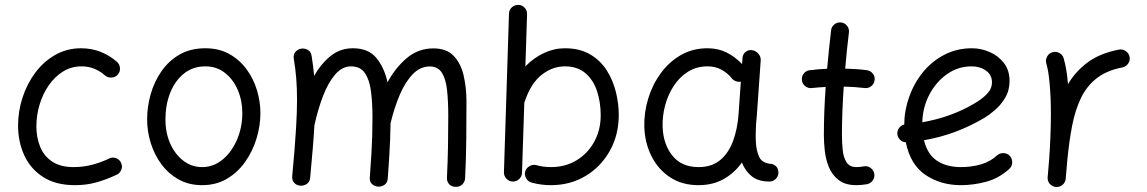

<svg xmlns="http://www.w3.org/2000/svg" viewBox="-20 -721 4646 778"><path d="M457.5 -418.9Q447.8 -407.7 432.4 -406.7Q417 -405.8 405.8 -415Q385.3 -433.1 361.8 -442.6Q338.4 -452.1 310.5 -452.1Q269 -452.1 235.4 -431.2Q201.7 -410.2 177.5 -375.2Q153.3 -340.3 140.4 -297.1Q127.4 -253.9 127.4 -209Q127.4 -164.1 142.6 -126.5Q157.7 -88.9 191.2 -66.4Q224.6 -43.9 278.3 -43.9Q318.8 -43.9 356.4 -54.2Q394 -64.5 426.3 -80.6Q440.4 -85.4 454.1 -78.4Q467.8 -71.3 472.2 -57.1Q477.1 -43 470 -29.5Q462.9 -16.1 448.7 -11.2Q409.2 7.3 369.4 18.3Q329.6 29.3 283.7 29.3Q206.1 29.3 154.8 -3.7Q103.5 -36.6 78.4 -91.6Q53.2 -146.5 53.2 -212.4Q53.2 -270 71.3 -325.7Q89.4 -381.3 123 -426.5Q156.7 -471.7 203.9 -498.5Q251 -525.4 308.6 -525.4Q351.1 -525.4 387.5 -511Q423.8 -496.6 453.6 -470.7Q464.8 -460.9 466.1 -445.6Q467.3 -430.2 457.5 -418.9Z M812 -525.4Q867.7 -525.4 909.4 -502Q951.2 -478.5 979.2 -440.2Q1007.3 -401.9 1021.2 -355.5Q1035.2 -309.1 1035.2 -262.7Q1035.2 -211.4 1019.5 -159.9Q1003.9 -108.4 973.9 -65.7Q943.8 -22.9 899.9 3.2Q856 29.3 798.8 29.3Q746.1 29.3 704.8 6.6Q663.6 -16.1 635 -54.2Q606.4 -92.3 591.3 -139.9Q576.2 -187.5 576.2 -237.3Q576.2 -288.6 590.6 -339.4Q605 -390.1 634.3 -432.4Q663.6 -474.6 707.8 -500Q752 -525.4 812 -525.4ZM812 -452.1Q761.7 -452.1 725.3 -422.9Q689 -393.6 669.7 -345Q650.4 -296.4 650.4 -237.3Q650.4 -182.6 669.9 -138.9Q689.5 -95.2 723.1 -69.6Q756.8 -43.9 798.8 -43.9Q845.2 -43.9 882.1 -74.5Q918.9 -105 940.4 -155Q961.9 -205.1 961.9 -262.7Q961.9 -313.5 943.4 -356.7Q924.8 -399.9 891.1 -426Q857.4 -452.1 812 -452.1Z M1164.1 -7.3Q1169.4 -63 1173.1 -109.4Q1176.8 -155.8 1179.2 -195.3Q1179.2 -199.2 1179.7 -203.6Q1183.6 -267.1 1183.6 -315.9Q1183.6 -363.3 1180.4 -403.1Q1177.2 -442.9 1170.4 -482.9Q1168 -500 1176.8 -510.3Q1185.5 -520.5 1197.8 -523.4Q1211.9 -526.4 1225.8 -519.8Q1239.7 -513.2 1242.7 -494.6Q1249.5 -452.6 1252.9 -413.6Q1281.2 -463.4 1320.1 -494.4Q1358.9 -525.4 1409.7 -525.4Q1472.7 -525.4 1504.9 -486.3Q1537.1 -447.3 1550.3 -387.7Q1583 -447.8 1629.2 -486.3Q1675.3 -524.9 1736.3 -524.9Q1790 -524.9 1818.8 -494.1Q1847.7 -463.4 1858.9 -414.3Q1870.1 -365.2 1870.1 -310.5Q1870.1 -234.4 1869.4 -157.7Q1868.7 -81.1 1864.7 0.5Q1864.3 14.6 1854.2 25.4Q1844.2 36.1 1827.1 36.1Q1809.6 36.1 1800 25.4Q1790.5 14.6 1791 0Q1794.4 -69.8 1795.4 -130.4Q1796.4 -190.9 1796.4 -251.5Q1796.4 -310.5 1791.5 -355.7Q1786.6 -400.9 1770.5 -426.3Q1754.4 -451.7 1721.2 -451.7Q1683.1 -451.7 1652.8 -420.7Q1622.6 -389.6 1600.1 -337.4Q1577.6 -285.2 1562.5 -221.2Q1562 -185.5 1560.8 -155Q1559.6 -124.5 1557.4 -88.1Q1555.2 -51.8 1551.3 2.4Q1549.8 20 1537.8 28.1Q1525.9 36.1 1511.7 35.2Q1498 34.2 1487.5 24.9Q1477.1 15.6 1478.5 -2.4Q1482.9 -61.5 1485.1 -99.6Q1487.3 -137.7 1488.3 -170.7Q1489.3 -203.6 1489.3 -245.6Q1489.3 -304.7 1483.2 -351.3Q1477.1 -397.9 1458.5 -425Q1439.9 -452.1 1402.3 -452.1Q1366.7 -452.1 1338.4 -419.4Q1310.1 -386.7 1289.1 -332.3Q1268.1 -277.8 1253.9 -212.9Q1251.5 -168.5 1247.1 -116.2Q1242.7 -64 1236.8 -0.5Q1234.9 17.1 1222.4 24.9Q1210 32.7 1195.8 31.2Q1182.6 30.3 1172.6 20.3Q1162.6 10.3 1164.1 -7.3Z M2080.6 -701.2Q2095.7 -700.7 2106 -689.7Q2116.2 -678.7 2115.7 -663.6L2108.9 -452.1Q2142.6 -486.8 2184.1 -506.1Q2225.6 -525.4 2268.6 -525.4Q2330.1 -525.4 2372.3 -500Q2414.6 -474.6 2439.7 -434.1Q2464.8 -393.6 2476.1 -346.4Q2487.3 -299.3 2487.3 -255.9Q2487.3 -174.8 2451.4 -110.4Q2415.5 -45.9 2353.3 -8.3Q2291 29.3 2212.4 29.3Q2172.4 29.3 2134.3 19Q2120.1 15.1 2112.3 2Q2104.5 -11.2 2107.9 -25.4Q2111.8 -39.6 2125.2 -47.6Q2138.7 -55.7 2153.3 -51.8Q2181.2 -43.9 2212.4 -43.9Q2271 -43.9 2316.4 -71.5Q2361.8 -99.1 2387.9 -146.7Q2414.1 -194.3 2414.1 -253.9Q2414.1 -306.6 2399.2 -351.8Q2384.3 -397 2352.1 -424.6Q2319.8 -452.1 2268.6 -452.1Q2219.2 -452.1 2176 -418.7Q2132.8 -385.3 2107.9 -314.5Q2106.9 -309.6 2104.5 -305.2L2095.2 -21Q2094.7 -5.9 2083.7 4.6Q2072.8 15.1 2057.6 14.6Q2042.5 14.2 2032 2.9Q2021.5 -8.3 2022 -23.4L2042.5 -666Q2043 -681.2 2054.2 -691.4Q2065.4 -701.7 2080.6 -701.2Z M3097.7 14.6Q3052.7 14.6 3026.1 -6.8Q2999.5 -28.3 2986.3 -62.5Q2956.5 -20.5 2912.6 4.4Q2868.7 29.3 2810.1 29.3Q2744.1 29.3 2695.6 -2.4Q2647 -34.2 2619.9 -88.1Q2592.8 -142.1 2590.8 -207.5Q2589.4 -265.6 2606.7 -322Q2624 -378.4 2657.5 -424.3Q2690.9 -470.2 2738.8 -497.8Q2786.6 -525.4 2846.7 -525.4Q2890.1 -525.4 2924.6 -508.1Q2959 -490.7 2986.8 -461.4L2988.8 -486.3Q2989.7 -501.5 3001.2 -510.7Q3012.7 -520 3027.8 -517.6Q3042.5 -515.6 3053 -503.4Q3063.5 -491.2 3062.5 -476.6L3046.4 -248.5Q3045.4 -235.4 3043.9 -222.2Q3042.5 -202.6 3042.2 -181.4Q3042 -160.2 3043 -143.1Q3044.9 -108.9 3056.9 -84Q3068.8 -59.1 3107.4 -56.6Q3117.2 -54.2 3125.5 -46.1Q3133.8 -38.1 3134.3 -22Q3134.3 -6.8 3123.5 3.9Q3112.8 14.6 3097.7 14.6ZM2810.5 -43.9Q2864.3 -43.9 2898.4 -72.5Q2932.6 -101.1 2950.4 -149.7Q2968.3 -198.2 2972.7 -258.3L2981.9 -390.1Q2971.2 -388.2 2960.2 -392.6Q2949.2 -397 2942.9 -406.7Q2926.3 -426.3 2902.3 -439.2Q2878.4 -452.1 2846.7 -452.1Q2802.7 -452.1 2768.3 -430.7Q2733.9 -409.2 2710.4 -373.5Q2687 -337.9 2675.3 -294.4Q2663.6 -251 2665 -206.5Q2667.5 -136.7 2704.6 -90.3Q2741.7 -43.9 2810.5 -43.9Z M3523.9 -396Q3522 -380.9 3510 -371.6Q3498 -362.3 3483.4 -364.3Q3443.4 -369.1 3398.9 -370.1Q3395.5 -321.3 3393.6 -272.2Q3391.6 -223.1 3391.6 -173.3Q3391.6 -142.1 3394.8 -112.3Q3397.9 -82.5 3410.4 -63.2Q3422.9 -43.9 3450.2 -43.9Q3463.9 -43.9 3480 -46.9Q3494.6 -49.8 3507.1 -41Q3519.5 -32.2 3522.5 -17.6Q3525.4 -2.9 3516.6 9.8Q3507.8 22.5 3493.2 25.4Q3481.4 27.3 3470.7 28.3Q3460 29.3 3450.2 29.3Q3404.8 29.3 3378.2 8.5Q3351.6 -12.2 3338.6 -44.2Q3325.7 -76.2 3322 -110.8Q3318.4 -145.5 3318.4 -173.3Q3318.4 -222.7 3320.3 -271.5Q3322.3 -320.3 3325.7 -368.7Q3297.4 -367.2 3270 -364.3Q3255.4 -362.3 3243.2 -371.6Q3231 -380.9 3229.5 -396Q3227.5 -410.6 3236.8 -422.9Q3246.1 -435.1 3261.2 -436.5Q3294.9 -440.9 3331.5 -442.4Q3335 -481.4 3339.1 -520.5Q3343.3 -559.6 3347.7 -598.1Q3349.1 -612.8 3361.1 -622.3Q3373 -631.8 3388.2 -629.9Q3402.8 -628.4 3412.4 -616.5Q3421.9 -604.5 3419.9 -589.4Q3415.5 -552.7 3411.6 -516.1Q3407.7 -479.5 3404.8 -442.9Q3427.2 -442.4 3449.2 -440.9Q3471.2 -439.5 3492.7 -436.5Q3507.3 -434.6 3516.8 -422.6Q3526.4 -410.6 3523.9 -396Z M4069.8 -36.6Q4026.9 2 3975.6 15.6Q3924.3 29.3 3873.5 29.3Q3792 29.3 3730.5 -12Q3668.9 -53.2 3650.4 -144.5Q3636.7 -145 3627 -154.8Q3617.2 -164.6 3616.2 -178.2Q3615.2 -191.9 3623.3 -202.6Q3631.3 -213.4 3644 -216.3Q3644.5 -273.4 3664.1 -328.6Q3683.6 -383.8 3719.7 -428.2Q3755.9 -472.7 3806.4 -499Q3856.9 -525.4 3918.9 -525.4Q3954.6 -525.4 3989.5 -510.5Q4024.4 -495.6 4047.6 -466.1Q4070.8 -436.5 4070.8 -393.1Q4070.8 -354.5 4053 -324.7Q4035.2 -294.9 4011.2 -274.7Q3987.3 -254.4 3969.2 -243.7Q3853.5 -174.8 3724.1 -152.8Q3737.8 -95.7 3776.6 -69.8Q3815.4 -43.9 3873.5 -43.9Q3917 -43.9 3954.8 -54.9Q3992.7 -65.9 4020 -91.3Q4031.2 -101.1 4046.6 -100.6Q4062 -100.1 4072.3 -88.9Q4082 -77.6 4081.5 -62.3Q4081.1 -46.9 4069.8 -36.6ZM3917 -452.1Q3862.3 -452.1 3817.6 -420.7Q3772.9 -389.2 3745.8 -337.6Q3718.8 -286.1 3717.3 -225.6Q3774.4 -235.4 3828.1 -254.6Q3881.8 -273.9 3929.2 -302.2Q3959.5 -319.8 3979.5 -340.6Q3999.5 -361.3 3999.5 -387.7Q3999.5 -417.5 3975.3 -434.8Q3951.2 -452.1 3917 -452.1Z M4257.8 36.6Q4252.9 36.1 4248.5 34.2Q4248.5 34.2 4248.5 34.2Q4247.6 33.7 4247.1 33.7Q4229.5 25.9 4225.6 7.3Q4225.6 6.8 4225.6 6.3Q4225.6 6.3 4225.6 5.4Q4224.6 1 4225.1 -3.9Q4225.1 -5.9 4225.6 -7.3Q4227.1 -24.9 4228.5 -42.2Q4230 -59.6 4231.4 -76.7Q4234.4 -119.1 4236.3 -166.3Q4238.3 -213.4 4238.3 -259.8Q4238.3 -322.3 4233.6 -377.7Q4229 -433.1 4219.7 -463.9Q4215.3 -478 4222.9 -491.7Q4230.5 -505.4 4244.6 -509.3Q4258.8 -513.7 4272.5 -506.3Q4286.1 -499 4290 -484.9Q4296.4 -463.4 4300.8 -436.8Q4305.2 -410.2 4307.6 -379.9Q4337.9 -431.6 4387.7 -468.5Q4437.5 -505.4 4514.2 -520Q4528.8 -522.9 4541.5 -514.2Q4554.2 -505.4 4557.1 -490.7Q4560.1 -476.1 4551.3 -463.4Q4542.5 -450.7 4527.8 -447.8Q4464.4 -435.5 4423.8 -403.8Q4383.3 -372.1 4359.9 -323.2Q4336.4 -274.4 4324.2 -210.7Q4312 -147 4304.7 -70.8Q4301.8 -31.2 4298.3 3.9Q4297.9 8.8 4295.9 13.2Q4295.9 13.2 4295.9 13.2Q4295.4 14.2 4295.4 14.6Q4287.6 32.2 4269 36.1Q4268.6 36.1 4268.1 36.1Q4267.6 36.1 4267.1 36.1Q4262.7 37.1 4257.8 36.6Z"/></svg>

Font: Mikhak Regular
Style: Regular
Weight: 400
Designer: Amin Abedi
Version: Version 3.3